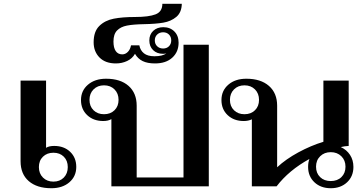

<svg xmlns="http://www.w3.org/2000/svg" viewBox="-20 -987 1927 1017"><path d="M89 -133V-560H224V-204Q239 -214 267 -214Q319 -214 351.5 -183Q384 -152 384 -103Q384 -53 347.5 -21.5Q311 10 252 10Q176 10 132.5 -27.5Q89 -65 89 -133ZM339 -102Q339 -136 318 -157Q297 -178 263 -178Q229 -178 207.5 -157Q186 -136 186 -102Q186 -68 207.5 -46.5Q229 -25 263 -25Q297 -25 318 -46.5Q339 -68 339 -102Z M570 -356Q553 -346 527 -346Q475 -346 442 -377Q409 -408 409 -457Q409 -507 446 -538.5Q483 -570 542 -570Q618 -570 661 -532Q704 -494 704 -427V-47H952V-750H1086V0H570ZM608 -458Q608 -492 586.5 -513.5Q565 -535 531 -535Q497 -535 475.5 -513.5Q454 -492 454 -458Q454 -424 475.5 -403Q497 -382 531 -382Q565 -382 586.5 -403Q608 -424 608 -458Z M926 -761Q926 -712 892.5 -681.5Q859 -651 801 -651Q761 -651 735.5 -663.5Q710 -676 695 -702Q681 -677 653.5 -664Q626 -651 594 -651Q538 -651 507 -682.5Q476 -714 476 -763Q476 -820 506 -849.5Q536 -879 582.5 -888Q629 -897 695 -897Q768 -897 804 -911Q840 -925 840 -967H943Q942 -921 914 -897.5Q886 -874 845 -867Q804 -860 743 -859Q686 -858 652.5 -851.5Q619 -845 600 -825.5Q581 -806 581 -767Q581 -734 593 -716.5Q605 -699 628 -699Q644 -699 657 -712Q670 -725 674 -747H718Q723 -720 742.5 -704.5Q762 -689 798 -689Q840 -689 861 -704Q851 -702 844 -702Q811 -702 791 -721.5Q771 -741 771 -773Q771 -804 791.5 -823.5Q812 -843 845 -843Q881 -843 903.5 -820.5Q926 -798 926 -761ZM844 -730Q863 -730 875 -742Q887 -754 887 -773Q887 -792 875 -804Q863 -816 844 -816Q825 -816 812.5 -804Q800 -792 800 -773Q800 -754 812.5 -742Q825 -730 844 -730Z M1852 -103Q1852 -53 1818.5 -21.5Q1785 10 1732 10Q1679 10 1645.5 -21.5Q1612 -53 1612 -103Q1612 -127 1619 -145Q1510 -85 1445 0H1314V-355Q1296 -346 1271 -346Q1219 -346 1186 -377Q1153 -408 1153 -457Q1153 -507 1189.5 -538.5Q1226 -570 1285 -570Q1361 -570 1404.5 -532Q1448 -494 1448 -427V-101Q1494 -144 1560.5 -180Q1627 -216 1693 -236V-560H1827V-214Q1806 -213 1785 -208Q1816 -194 1834 -166.5Q1852 -139 1852 -103ZM1352 -458Q1352 -492 1330.5 -513.5Q1309 -535 1275 -535Q1241 -535 1219.5 -513.5Q1198 -492 1198 -458Q1198 -424 1219.5 -403Q1241 -382 1275 -382Q1309 -382 1330.5 -403Q1352 -424 1352 -458ZM1810 -104Q1810 -138 1788 -159.5Q1766 -181 1732 -181Q1698 -181 1676 -159.5Q1654 -138 1654 -104Q1654 -70 1675.5 -49Q1697 -28 1732 -28Q1767 -28 1788.5 -49Q1810 -70 1810 -104Z"/></svg>

Font: Fahkwang SemiBold
Style: Regular
Weight: 600
Designer: Suppakit Chalermlarp | Katatrad Co.,Ltd.
Foundry: Cadson Demak Co.,Ltd.
Version: Version 1.000; ttfautohint (v1.6)